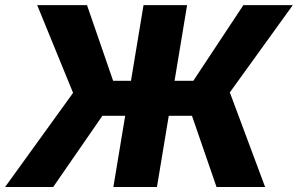

<svg xmlns="http://www.w3.org/2000/svg" viewBox="-56 -748 1191 768"><path d="M692.4 -727.5 571.8 0H397.5L518.1 -727.5ZM-35.6 0 236.3 -376.5 92.8 -727.5H292L396.5 -424.8H717.3L917.5 -727.5H1115.2L863.3 -378.4L1004.4 0H810.1L711.9 -284.7H353.5L156.7 0Z"/></svg>

Font: Inter 28pt ExtraBold
Style: Italic
Weight: 800
Italic angle: -9.3988°
Designer: Rasmus Andersson
Foundry: rsms
Version: Version 4.001;git-66647c0bb